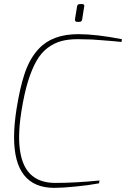

<svg xmlns="http://www.w3.org/2000/svg" viewBox="-20 -906 612 932"><path d="M364.7 -799.8H354Q349.1 -799.8 346.2 -803.2Q343.8 -806.6 343.8 -810.1V-812L354 -874Q355.5 -886.2 367.7 -886.2H378.9Q389.2 -886.2 389.2 -877.4L378.9 -812Q377.4 -799.8 364.7 -799.8ZM243.7 5.9Q48.3 5.9 48.3 -239.7Q48.3 -300.8 60.1 -376Q77.1 -482.4 99.6 -548.8Q124.5 -623 168 -668.9Q233.9 -740.2 359.9 -740.2Q446.3 -740.2 571.8 -715.8L569.8 -702.1L558.1 -703.6L515.1 -707.5Q483.4 -710.4 478 -710.4H476.6L475.6 -710.9H472.2Q466.3 -711.9 457.5 -711.9Q449.2 -712.9 431.2 -713.9Q426.3 -713.9 420.9 -714.4Q387.2 -715.8 357.9 -715.8Q312 -715.8 277.3 -706.5Q242.2 -696.8 210.9 -673.3Q179.7 -649.9 157.2 -610.4Q134.3 -570.3 115.7 -510.3Q97.2 -449.7 84 -366.2Q72.8 -296.4 72.8 -239.7Q72.8 -157.7 96.7 -105.5Q137.2 -18.1 249 -18.1Q343.8 -18.1 462.9 -29.8L460.9 -16.1Q409.2 -6.3 346.7 -0.5Q284.2 5.9 243.7 5.9Z"/></svg>

Font: Squarion Thin
Style: Italic
Weight: 100
Designer: Natanael Gama
Version: Version 1.00;September 12, 2019;FontCreator 11.5.0.2425 64-b